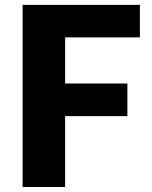

<svg xmlns="http://www.w3.org/2000/svg" viewBox="-20 -748 606 768"><path d="M240.5 -598.5V-414H489.5V-283.5H240.5V0H70.5V-728.5H539.5V-598.5Z"/></svg>

Font: Lato
Style: Regular
Weight: 900
Designer: Lukasz Dziedzic with Adam Twardoch and Botio Nikoltchev
Foundry: tyPoland Lukasz Dziedzic
Version: Version 2.010; 2014-09-01; http://www.latofonts.com/; ttfaut